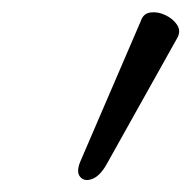

<svg xmlns="http://www.w3.org/2000/svg" viewBox="-20 -709 315 316"><path d="M154 -436Q143 -418 130.5 -414Q118 -410 111.5 -418.5Q105 -427 113 -445L212 -675Q216 -687 228 -688.5Q240 -690 252.5 -684Q265 -678 271.5 -668Q278 -658 272 -647Z"/></svg>

Font: Junicode SmExp
Style: Italic
Weight: 400
Width: 6
Italic angle: -11°
Designer: Peter S. Baker
Version: Version 2.205; ttfautohint (v1.8.4)